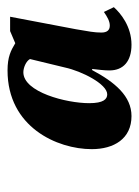

<svg xmlns="http://www.w3.org/2000/svg" viewBox="52 -810 377 522"><g transform="rotate(-90 241.0 -549.5)"><path d="M186 -381C240 -381 278 -426 311 -488H314C312 -471 310 -454 310 -441C310 -403 335 -381 380 -381C430 -381 466 -411 482 -429L469 -456C456 -447 444 -440 432 -440C419 -440 413 -448 413 -463C413 -482 416 -497 422 -532L456 -711H417L384 -697C364 -709 347 -718 310 -718C156 -718 96 -583 96 -489C96 -429 124 -381 186 -381ZM245 -447C232 -447 221 -457 221 -496C221 -558 251 -675 305 -675C317 -675 335 -668 341 -657L318 -562C308 -516 273 -447 245 -447Z"/></g></svg>

Font: Noto Serif Condensed Black
Style: Italic
Weight: 900
Width: 3
Italic angle: -12°
Designer: Monotype Design Team
Foundry: Monotype Imaging Inc.
Version: Version 2.013